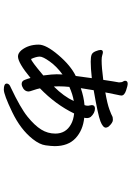

<svg xmlns="http://www.w3.org/2000/svg" viewBox="144 -762 711 1040"><g transform="rotate(90 500.0 -242.5)"><path d="M300.8 -55.2Q311 -55.2 389.2 -121.1Q382.8 -168.9 382.8 -192.9Q382.8 -216.8 383.8 -225.1Q340.8 -193.8 314 -156.5Q287.1 -119.1 287.1 -102.1Q287.1 -83 299.8 -55.2ZM449.2 -178.2Q502.9 -231.9 527.8 -286.1Q493.2 -280.8 451.2 -262.2Q448.2 -231.9 448.2 -208Q448.2 -183.1 449.2 -178.2ZM465.8 92.8Q433.1 92.8 433.1 77.1Q433.1 63 454.1 55.2Q564.9 2.9 612.5 -35.6Q660.2 -74.2 682.1 -109.6Q704.1 -145 704.1 -186Q704.1 -243.2 653.8 -271Q630.9 -284.2 595.2 -288.1Q546.9 -188 459 -103Q461.9 -87.9 469 -67.4Q476.1 -46.9 476.1 -42Q476.1 -17.1 446.8 -5.9Q439.9 -3.9 435.1 -3.9Q419.9 -3.9 413.6 -19.5Q407.2 -35.2 402.8 -51.8Q320.8 16.1 286.1 16.1Q269 16.1 252.9 -2Q222.2 -40 222.2 -96.2Q222.2 -136.2 278.6 -202.6Q335 -269 392.1 -296.9L403.8 -383.8Q349.1 -377.9 314.9 -377.9Q289.1 -377.9 277.1 -382.6Q265.1 -387.2 258.1 -404.5Q251 -421.9 251 -431.2Q251 -443.8 263.2 -443.8Q270 -443.8 279.5 -440.4Q289.1 -437 308.1 -437Q345.2 -437 413.1 -445.8Q417 -476.1 421.4 -499.5Q425.8 -522.9 426.8 -530.8Q426.8 -545.9 422.4 -552.5Q418 -559.1 418 -564Q418 -578.1 434.1 -578.1Q444.8 -578.1 471.4 -569.1Q498 -560.1 498 -543.9Q498 -539.1 493.4 -519Q488.8 -499 481 -457Q543 -467.8 573 -479Q603 -490.2 609.1 -494.1Q615.2 -498 630.1 -498Q645 -498 666 -475.1Q671.9 -465.8 671.9 -460Q671.9 -443.8 637.5 -430.4Q603 -417 469.2 -394L458 -324.2Q506.8 -340.8 549.8 -344.2Q553.2 -352.1 553.2 -363.8L549.8 -383.8Q549.8 -400.9 568.8 -400.9Q592.8 -400.9 613.8 -377.9Q620.1 -369.1 620.1 -359.1Q620.1 -349.1 618.2 -342.8Q686 -335.9 729 -295.9Q772 -255.9 772 -183.1Q772 -165 767.6 -133.1Q763.2 -101.1 733.9 -64Q682.1 2 587.6 47.4Q493.2 92.8 465.8 92.8Z"/></g></svg>

Font: LXGW WenKai Screen
Style: Regular
Weight: 400
Designer: LXGW / Fontworks Inc.
Foundry: LXGW / Fontworks Inc.
Version: Version 1.510;January 18,2025